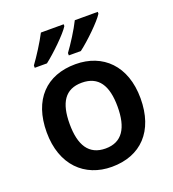

<svg xmlns="http://www.w3.org/2000/svg" viewBox="-140 -873 893 990"><g transform="rotate(-20 306.5 -378.0)"><path d="M509 -756V-766H383C361 -721 320 -657 292 -619V-606H358C406 -642 488 -721 509 -756ZM322 -756V-766H197C174 -721 133 -657 105 -619V-606H172C219 -642 301 -721 322 -756ZM564 -272C564 -451 458 -552 308 -552C148 -552 49 -451 49 -272C49 -92 157 10 305 10C464 10 564 -92 564 -272ZM175 -272C175 -388 214 -451 306 -451C398 -451 438 -388 438 -272C438 -156 398 -90 307 -90C215 -90 175 -156 175 -272Z"/></g></svg>

Font: Noto Sans New Tai Lue Semibold
Style: Regular
Weight: 600
Designer: Monotype Design Team
Foundry: Monotype Imaging Inc.
Version: Version 2.004